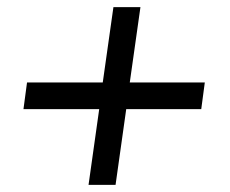

<svg xmlns="http://www.w3.org/2000/svg" viewBox="-20 -520 647 540"><path d="M229 0 259 -213H46L56 -288H269L299 -500H375L345 -288H556L546 -213H335L305 0Z"/></svg>

Font: Plus Jakarta Sans
Style: Italic
Weight: 400
Italic angle: -8°
Designer: Gumpita Rahayu
Foundry: Tokotype
Version: Version 2.006